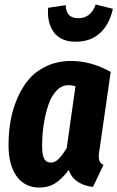

<svg xmlns="http://www.w3.org/2000/svg" viewBox="-20 -820 524 857"><path d="M317.9 -633.8Q252 -633.8 220.7 -675.5Q189.5 -717.3 194.8 -785.2L272.9 -796.9Q274.9 -765.6 288.8 -752.2Q302.7 -738.8 330.1 -738.8Q385.3 -738.8 407.2 -799.8L483.9 -780.8Q469.2 -712.4 427.2 -673.1Q385.3 -633.8 317.9 -633.8ZM297.9 -547.9Q386.7 -547.9 474.1 -499L423.8 -148.9Q418.9 -124 422.1 -107.9Q425.3 -91.8 441.9 -84L395 14.2Q355.5 10.3 326.7 -8.8Q297.9 -27.8 287.1 -62Q258.3 -22.9 227.8 -2.9Q197.3 17.1 155.8 17.1Q90.3 17.1 54.2 -33.4Q18.1 -84 18.1 -170.9Q18.1 -227.5 27.1 -279.8Q36.1 -332 57.4 -381.6Q78.6 -431.2 110.1 -467.5Q141.6 -503.9 189.9 -525.9Q238.3 -547.9 297.9 -547.9ZM285.2 -439.9Q255.9 -439.9 232.4 -415.5Q209 -391.1 195.6 -350.8Q182.1 -310.5 175 -263.9Q168 -217.3 168 -168Q168 -127.9 177.5 -111.1Q187 -94.2 207 -94.2Q225.6 -94.2 242.2 -111.1Q258.8 -127.9 277.8 -159.2L316.9 -435.1Q300.8 -439.9 285.2 -439.9Z"/></svg>

Font: Fira Sans Compressed
Style: Bold Italic
Weight: 700
Width: 3
Italic angle: -8°
Designer: Carrois Corporate & Edenspiekermann AG
Foundry: Carrois Corporate GbR & Edenspiekermann AG
Version: Version 4.203;PS 004.203;hotconv 1.0.88;makeotf.lib2.5.64775